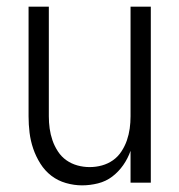

<svg xmlns="http://www.w3.org/2000/svg" viewBox="-20 -550 540 578"><path d="M227 8Q203 8 178.5 1Q154 -6 134.5 -21Q115 -36 101.5 -57.5Q88 -79 80 -102.5Q72 -126 69 -150.5Q66 -175 66 -200V-530H127V-200Q127 -181 129.5 -163Q132 -145 138 -127.5Q144 -110 154.5 -94Q165 -78 180 -67.5Q195 -57 213 -52Q231 -47 250 -47Q269 -47 287 -52Q305 -57 320 -67.5Q335 -78 345.5 -94Q356 -110 362 -127.5Q368 -145 370.5 -163Q373 -181 373 -200V-530H434V0H373V-96Q365 -73 351 -53Q337 -33 318 -18.5Q299 -4 275 2Q251 8 227 8Z"/></svg>

Font: Iosevka Term Light
Style: Regular
Weight: 300
Monospace: yes
Designer: Belleve Invis
Foundry: Belleve Invis
Version: Version 9.0.1; ttfautohint (v1.8.3)